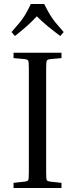

<svg xmlns="http://www.w3.org/2000/svg" viewBox="-20 -945 377 965"><path d="M48 -653V-680H289V-653L234 -648Q218 -646 215 -640Q212 -634 212 -599V-81Q212 -46 215 -40Q218 -34 234 -32L289 -26V0H48V-26L103 -32Q119 -34 122 -40Q125 -46 125 -81V-599Q125 -634 122 -640Q119 -646 103 -648ZM300 -784 283 -764Q249 -789 219.5 -813.5Q190 -838 165 -863Q142 -838 114.5 -813.5Q87 -789 55 -764L38 -784Q62 -811 78 -830.5Q94 -850 107 -871.5Q120 -893 135 -925H202Q218 -893 231 -871.5Q244 -850 260 -830.5Q276 -811 300 -784Z"/></svg>

Font: Inria Serif
Style: Regular
Weight: 400
Designer: Black Foundry Team
Foundry: Black Foundry
Version: Version 1.000; ttfautohint (v1.8.3)